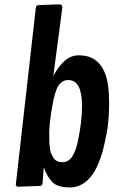

<svg xmlns="http://www.w3.org/2000/svg" viewBox="-20 -846 558 872"><path d="M263.2 -813 222.2 -501Q246.6 -546.4 274.7 -570.6Q302.7 -594.7 337.6 -594.7Q372.6 -594.7 396 -583.3Q419.4 -571.8 434.3 -553Q449.2 -534.2 459 -507.8Q475.6 -460.9 475.6 -379.6Q475.6 -298.3 464.6 -241.7Q453.6 -185.1 445.3 -155.5Q437 -126 423.1 -94.7Q409.2 -63.5 391.6 -42.5Q351.6 5.4 297.6 5.4Q243.7 5.4 219.7 -17.3Q195.8 -40 178.7 -85.9L173.3 -14.6Q172.4 -2 161.1 -1.5L62.5 2Q51.8 1 51.8 -7.3L142.6 -809.6Q143.6 -816.4 145.8 -819.3Q147.9 -822.3 154.8 -822.8L250.5 -826.2Q263.2 -824.7 263.2 -813ZM352.5 -365.7Q352.5 -482.4 290 -482.4Q262.7 -482.4 245.6 -457.3Q228.5 -432.1 216.1 -356.4Q203.6 -280.8 203.6 -246.1Q203.6 -211.4 204.1 -202.1Q204.6 -192.9 206.1 -177.5Q207.5 -162.1 211.4 -151.6Q215.3 -141.1 221.7 -130.9Q234.4 -109.4 262.7 -109.4Q291 -109.4 307.6 -134.5Q324.2 -159.7 333 -201.7Q352.5 -291.5 352.5 -365.7Z"/></svg>

Font: Contrail One
Style: Regular
Weight: 400
Designer: Riccardo De Franceschi
Foundry: Sorkin Type Co.
Version: Version 1.003